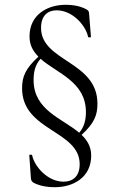

<svg xmlns="http://www.w3.org/2000/svg" viewBox="-20 -592 481 800"><path d="M209 188C283 188 360 149 360 56C360 19 343 -8 320 -30C373 -79 386 -112 386 -160C386 -338 151 -335 151 -476C151 -529 181 -549 216 -549C285 -549 339 -482 347 -438C347 -436 359 -435 359 -438L351 -537C351 -545 346 -550 340 -553C318 -565 290 -572 253 -572C179 -572 103 -532 103 -440C103 -404 118 -378 140 -356C86 -306 72 -273 72 -224C72 -46 312 -49 312 92C312 145 281 165 245 165C176 165 122 98 114 55C114 52 102 51 102 55L109 153C110 162 115 166 121 170C143 181 171 188 209 188ZM120 -258C120 -290 125 -320 149 -347C218 -286 338 -252 338 -125C338 -95 332 -64 310 -39C239 -99 120 -133 120 -258Z"/></svg>

Font: Cormorant Garamond
Style: Regular
Weight: 400
Designer: Christian Thalmann (Catharsis Fonts)
Foundry: Catharsis Fonts
Version: Version 4.002;Glyphs 3.4 (3410)